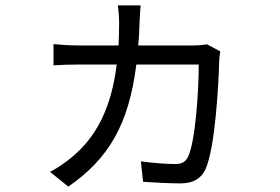

<svg xmlns="http://www.w3.org/2000/svg" viewBox="-20 -633 1040 714"><path d="M503 -613H418C421 -595 423 -568 423 -549C423 -519 422 -491 421 -464H271C240 -464 208 -466 179 -469V-390C208 -392 240 -393 271 -393H414C394 -232 339 -125 249 -50C228 -32 193 -7 166 6L234 61C383 -42 459 -169 487 -393H719C719 -302 708 -110 679 -49C669 -30 655 -23 631 -23C601 -23 546 -27 504 -33L512 43C551 46 613 49 650 49C698 49 726 32 743 -1C781 -82 793 -326 795 -402C795 -413 797 -429 799 -442L750 -468C736 -466 720 -464 699 -464H494C497 -492 498 -521 499 -552C500 -571 501 -594 503 -613Z"/></svg>

Font: Source Han Sans HK
Style: Regular
Weight: 400
Designer: Ryoko NISHIZUKA 西塚涼子 (kana, bopomofo & ideographs); Paul D. Hunt (Latin, Greek & Cyrillic); Sandoll Communications 산돌커뮤니
Foundry: Adobe
Version: Version 2.000;hotconv 1.0.107;makeotfexe 2.5.65593